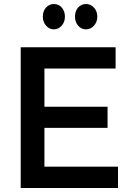

<svg xmlns="http://www.w3.org/2000/svg" viewBox="-20 -935 663 955"><path d="M248 -915Q272 -915 287.5 -897Q303 -879 303 -852Q303 -826 287 -807.5Q271 -789 248 -789Q225 -789 209 -807.5Q193 -826 193 -852Q193 -880 209 -897.5Q225 -915 248 -915ZM408 -915Q431 -915 447.5 -897Q464 -879 464 -852Q464 -826 447.5 -807.5Q431 -789 408 -789Q384 -789 368.5 -807.5Q353 -826 353 -852Q353 -880 368.5 -897.5Q384 -915 408 -915ZM83 -700H555V-594H201V-404H515V-299H201V-106H567V0H83Z"/></svg>

Font: Steamflix Grotesk
Style: Regular
Weight: 400
Designer: Julieta Ulanovsky
Foundry: Julieta Ulanovsky
Version: Version 4.000;PS 004.000;hotconv 1.0.88;makeotf.lib2.5.64775